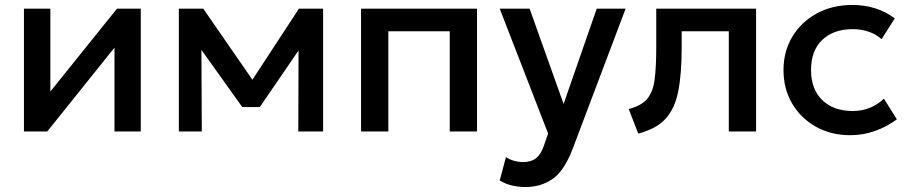

<svg xmlns="http://www.w3.org/2000/svg" viewBox="-20 -530 3660 774"><path d="M76.5 0V-495H183V-161L451.5 -495H547.5V0H441.5V-338L170.5 0Z M701 0V-495H799.5L997.5 -208.5L1185 -495H1282.5V0H1182.5L1183.5 -326.5L1027.5 -98.5H956.5L792 -329L793.5 0Z M1435.5 0V-495H1903V0H1793V-404H1545.5V0Z M2098.5 224Q2071.5 224 2045.5 218.2Q2019.5 212.5 1994.5 197.5L2019.5 103.5Q2035 113.5 2053.2 118.5Q2071.5 123.5 2086.5 123.5Q2121.5 123.5 2141.5 107.2Q2161.5 91 2173 56L2189.5 8L1994.5 -495H2115L2252 -111L2385.5 -495H2502L2288 71.5Q2253.5 160.5 2206.5 192.2Q2159.5 224 2098.5 224Z M2553 8.5 2514.5 -90.5Q2565.5 -103.5 2589 -131.5Q2612.5 -159.5 2619 -209.5Q2625.5 -259.5 2625.5 -338.5V-495H3028V0H2918V-404H2728V-338.5Q2728 -232.5 2714.2 -162.2Q2700.5 -92 2662.8 -51Q2625 -10 2553 8.5Z M3408 15Q3330 15 3269 -19.2Q3208 -53.5 3173.2 -112.8Q3138.5 -172 3138.5 -247.5Q3138.5 -323.5 3174.5 -382.8Q3210.5 -442 3273 -476Q3335.5 -510 3415.5 -510Q3515 -510 3587 -456L3534 -372Q3511 -392.5 3481 -402.5Q3451 -412.5 3418 -412.5Q3340 -412.5 3294.8 -369.2Q3249.5 -326 3249.5 -248Q3249.5 -170.5 3294.8 -126.5Q3340 -82.5 3418 -82.5Q3455 -82.5 3487.8 -96Q3520.5 -109.5 3543 -132.5L3595.5 -49Q3555.5 -19 3507.2 -2Q3459 15 3408 15Z"/></svg>

Font: Geologica
Style: Regular
Weight: 400
Designer: Sindre Bremnes, Frode Helland
Foundry: Monokrom Skriftforlag AS
Version: Version 1.010; ttfautohint (v1.8.4.7-5d5b);gftools[0.9.28]